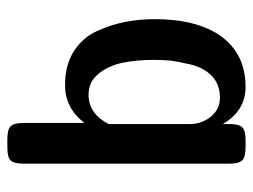

<svg xmlns="http://www.w3.org/2000/svg" viewBox="-103 -419 689 523"><g transform="rotate(90 241.5 -157.5)"><path d="M32.2 -234.9Q32.2 -336.9 68.8 -399.9Q117.7 -481.9 216.8 -481.9Q281.7 -481.9 317.9 -419.9V-438Q317.9 -463.9 326.9 -472.9Q335.9 -481.9 361.8 -481.9H381.8Q408.7 -481.9 417.2 -472.4Q425.8 -462.9 425.8 -438V123Q425.8 148.9 417 158Q408.2 167 381.8 167H358.9Q332 167 323.5 157.5Q314.9 147.9 314.9 123V-43Q274.4 9.8 211.9 9.8Q211.4 9.8 210.9 9.8Q157.7 9.8 120.4 -13.7Q83 -37.1 64.9 -76.7Q46.9 -116.2 39.6 -154.5Q32.2 -192.9 32.2 -234.9ZM143.1 -233.9Q143.1 -184.1 151.1 -146Q159.2 -107.9 181.2 -81.1Q203.1 -54.2 237.8 -54.2Q289.6 -54.2 317.9 -108.9V-330.1Q317.9 -362.3 297.9 -387.2Q277.8 -412.1 246.1 -412.1Q210 -412.1 187 -390.1Q164.1 -368.2 155.5 -331.5Q147 -294.9 145 -275.4Q143.1 -255.9 143.1 -233.9Z"/></g></svg>

Font: CMU Sans Serif Demi Condensed
Style: DemiCondensed
Weight: 600
Width: 3
Version: Version 0.7.0